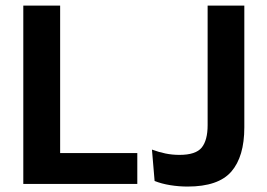

<svg xmlns="http://www.w3.org/2000/svg" viewBox="-20 -659 955 688"><path d="M195.5 0H63.5V-639H195.5ZM137.5 -110.5H472V0H137.5ZM652 9.5Q621 9.5 590 4.5Q559 -0.5 534 -10.5L524.5 -123Q548.5 -114 572.8 -109Q597 -104 623 -104Q681.5 -104 702.8 -130.2Q724 -156.5 724 -210.5V-639H855.5V-202.5Q855.5 -98 809 -44.2Q762.5 9.5 652 9.5Z"/></svg>

Font: Anek Latin Medium SemiBold
Style: Regular
Weight: 600
Version: Version 1.003